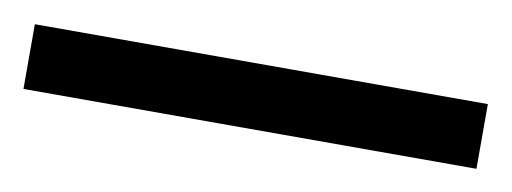

<svg xmlns="http://www.w3.org/2000/svg" viewBox="-27 28 499 187"><g transform="rotate(10 222.0 122.0)"><path d="M446 154H-2V90H446Z"/></g></svg>

Font: Noto Sans
Style: Regular
Weight: 400
Designer: Monotype Design Team
Foundry: Monotype Imaging Inc.
Version: Version 2.007